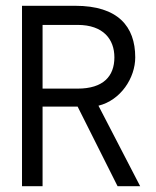

<svg xmlns="http://www.w3.org/2000/svg" viewBox="-20 -643 540 663"><path d="M56 0H127V-275H248L386 0H464L320 -278C397 -297 447 -374 447 -445C447 -552 387 -623 240 -623H56ZM127 -337V-557H248C337 -557 375 -507 375 -445C375 -380 337 -337 248 -337Z"/></svg>

Font: Inconsolata Thin
Style: Regular
Weight: 100
Monospace: yes
Designer: Raph Levien, Cyreal, Brenton Simpson
Foundry: Raph Levien, Cyreal, Google
Version: Version 3.100